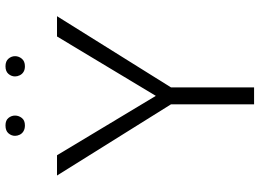

<svg xmlns="http://www.w3.org/2000/svg" viewBox="-140 -782 923 682"><g transform="rotate(-90 321.0 -441.5)"><path d="M291 -295 38 -700H110L321 -349L532 -700H604L351 -295V0H291ZM179 -849Q179 -862 188 -872.5Q197 -883 216 -883Q234 -883 242.5 -872.5Q251 -862 251 -849Q251 -836 242.5 -825Q234 -814 216 -814Q204 -814 195.5 -819Q187 -824 183 -832.5Q179 -841 179 -849ZM390 -849Q390 -862 399 -872.5Q408 -883 426 -883Q444 -883 453 -872.5Q462 -862 462 -849Q462 -836 453 -825Q444 -814 426 -814Q414 -814 406 -819Q398 -824 394 -832.5Q390 -841 390 -849Z"/></g></svg>

Font: Moderustic Light
Style: Regular
Weight: 300
Designer: Tural Alisoy
Foundry: TAFT Foundry
Version: Version 2.120